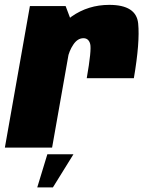

<svg xmlns="http://www.w3.org/2000/svg" viewBox="-50 -622 612 809"><path d="M315.5 -292.5H514Q540 -444.5 532.2 -523Q524.5 -601.5 410.5 -601.5Q321.5 -601.5 251.5 -552.2Q181.5 -503 163.5 -400.5L235 -375.5Q241 -407.5 259 -434.2Q277 -461 301.5 -461Q323.5 -461 330 -436.8Q336.5 -412.5 315.5 -292.5ZM-29.5 0H169.5L259.5 -509L226.5 -596.5H76ZM107 167.5H173L259.5 28H149.5Z"/></svg>

Font: Anybody Condensed Black
Style: Italic
Weight: 900
Width: 3
Italic angle: -10°
Version: Version 1.113;gftools[0.9.25]